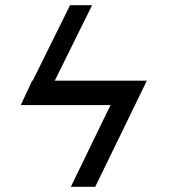

<svg xmlns="http://www.w3.org/2000/svg" viewBox="-20 -720 656 740"><path d="M546 -409 347 0H253L406 -315H60L104 -409H106L250 -700H335L191 -409Z"/></svg>

Font: OpenDyslexic
Style: Regular
Weight: 400
Designer: Abbie Gonzalez
Version: Version 0.920;hotconv 1.0.109;makeotfexe 2.5.65596